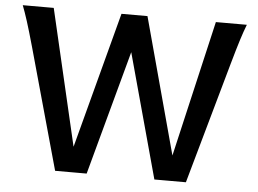

<svg xmlns="http://www.w3.org/2000/svg" viewBox="-51 -778 1136 844"><g transform="rotate(5 517.0 -356.5)"><path d="M726.1 0 717.8 -63.5 868.2 -712.9H1004.9Q993.2 -683.1 981 -644.5Q968.8 -606 948.7 -534.7L798.3 0ZM566.4 -712.9 742.2 -63.5 732.4 0H659.2L484.9 -637.2L451.7 -712.9ZM289.6 0 279.8 -63.5 451.7 -712.9H566.4L533.2 -637.2L360.4 0ZM152.8 -712.9 304.2 -63.5 296.4 0H221.2L72.3 -534.7Q52.7 -604.5 40 -644.3Q27.3 -684.1 16.1 -712.9Z"/></g></svg>

Font: Kanchenjunga
Style: Bold
Weight: 700
Designer: Becca Hirsbrunner Spalinger
Foundry: SIL International
Version: Version 2.001